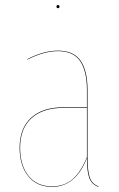

<svg xmlns="http://www.w3.org/2000/svg" viewBox="-20 -726 468 755"><path d="M202.1 -700.2Q202.1 -706.1 208 -706.1Q213.9 -706.1 213.9 -700.2Q213.9 -693.8 208 -693.8Q202.1 -693.8 202.1 -700.2ZM324.2 -109.9Q324.2 -53.2 333 -28.1Q341.8 -2.9 367.2 6.8L366.2 8.8Q340.3 -1.5 331.1 -26.1Q321.8 -50.8 321.8 -104.5Q277.3 8.8 185.1 8.8Q124 8.8 90.6 -33.7Q57.1 -76.2 57.1 -145Q57.1 -221.2 102.1 -262.7Q147 -304.2 230 -304.2H321.8V-372.1Q321.8 -446.3 295.2 -485.6Q268.6 -524.9 208 -524.9Q152.8 -524.9 86.9 -491.2V-493.2Q151.4 -526.9 208 -526.9Q269.5 -526.9 296.9 -487.3Q324.2 -447.8 324.2 -372.1ZM185.1 6.8Q233.4 6.8 266.1 -22Q298.8 -50.8 321.8 -108.4V-301.8H230Q147.9 -301.8 103.5 -261Q59.1 -220.2 59.1 -145Q59.1 -76.7 91.8 -34.9Q124.5 6.8 185.1 6.8Z"/></svg>

Font: Fira Sans Compressed Two
Style: Regular
Weight: 100
Width: 1
Designer: Carrois Corporate & Edenspiekermann AG
Foundry: Carrois Corporate GbR & Edenspiekermann AG
Version: Version 4.203;PS 004.203;hotconv 1.0.88;makeotf.lib2.5.64775